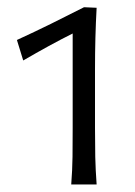

<svg xmlns="http://www.w3.org/2000/svg" viewBox="-20 -815 366 521"><path d="M173.3 -314.5Q176.3 -353.5 176.8 -389.9Q177.2 -426.3 177.2 -467.8V-724.1Q146 -708.5 112.5 -690.2Q79.1 -671.9 43 -650.9L25.9 -706.5Q72.8 -728 117.9 -750.2Q163.1 -772.5 208 -795.4L242.2 -793.9Q237.8 -714.8 237.8 -627V-467.8Q237.8 -424.8 238.5 -389.2Q239.3 -353.5 242.2 -314.5Z"/></svg>

Font: Pinar DS1 Regular
Style: Regular
Weight: 400
Designer: Amin Abedi
Version: Version 3.000